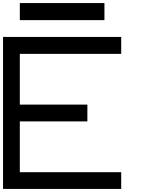

<svg xmlns="http://www.w3.org/2000/svg" viewBox="-20 -1243 929 1263"><path d="M0 0Q0 -250 0 -1000Q27.3 -1000 111.3 -1000Q277.3 -1000 777.3 -1000Q777.3 -972.7 777.3 -888.7Q610.4 -888.7 110.4 -888.7Q110.4 -805.7 110.4 -554.7Q221.7 -554.7 554.7 -554.7Q554.7 -527.3 554.7 -444.3Q444.3 -444.3 110.4 -444.3Q110.4 -361.3 110.4 -110.4Q277.3 -110.4 777.3 -110.4Q777.3 -83 777.3 0Q583 0 0 0ZM110.4 -1110.4Q110.4 -1138.7 110.4 -1222.7Q250 -1222.7 667 -1222.7Q667 -1194.3 667 -1110.4Q548.8 -1110.4 194.3 -1110.4Q173.8 -1110.4 110.4 -1110.4Z"/></svg>

Font: Ingsat TST_CRD
Style: Regular
Weight: 300
Designer: Tofik Waleny
Version: 1.0